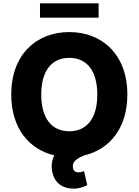

<svg xmlns="http://www.w3.org/2000/svg" viewBox="-20 -929 829 1148"><path d="M569.6 -909.1H219.1V-823.2H569.6ZM485.4 -0.4C634.9 -36.2 741.5 -162.3 741.5 -363.6C741.5 -604 589.5 -737.2 394.2 -737.2C198.2 -737.2 47.2 -604 47.2 -363.6C47.2 -162.3 154.1 -35.5 304.7 0C288.7 30.5 284.8 69.6 294 105.1C308.2 165.1 354.4 198.9 418.7 198.9C456 198.9 483.7 187.5 501.8 177.6L482.6 94.5C473.4 96.9 463.1 101.6 448.9 101.6C428.3 101.6 415.1 88.8 415.5 65.3C415.1 34.8 442.1 17 485.4 -0.4ZM226.6 -363.6C226.6 -506 289.4 -583.1 394.2 -583.1C499.3 -583.1 561.8 -506 561.8 -363.6C561.8 -221.2 499.3 -144.2 394.2 -144.2C289.4 -144.2 226.6 -221.2 226.6 -363.6Z"/></svg>

Font: TID UI Extra Bold
Style: Regular
Weight: 800
Designer: The TID Project Authors
Foundry: Bakken & Bæck
Version: Version 1.001;hotconv 1.0.109;makeotfexe 2.5.65596